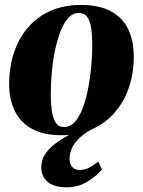

<svg xmlns="http://www.w3.org/2000/svg" viewBox="-20 -548 594 798"><path d="M316 -527.5Q392 -527.5 440.8 -501.2Q489.5 -475 512.8 -426.8Q536 -378.5 536 -312Q536 -245.5 516.5 -186.5Q497 -127.5 458.5 -82.2Q420 -37 364 -11.5Q308 14 236 14Q161 14 112.8 -12.5Q64.5 -39 41.2 -87.2Q18 -135.5 18 -199Q18 -268 37.5 -327.8Q57 -387.5 95.2 -432.5Q133.5 -477.5 189 -502.5Q244.5 -527.5 316 -527.5ZM307.5 -494Q282 -494 262.5 -471.8Q243 -449.5 229.5 -412.8Q216 -376 207.2 -331.8Q198.5 -287.5 194.8 -241.8Q191 -196 191 -157.5Q191 -120 195.2 -88.5Q199.5 -57 211.5 -38.5Q223.5 -20 247 -20Q272.5 -20 292 -42.2Q311.5 -64.5 325 -101.8Q338.5 -139 347 -183.8Q355.5 -228.5 359.5 -274.2Q363.5 -320 363.5 -359Q363.5 -400.5 359 -430.8Q354.5 -461 342.8 -477.5Q331 -494 307.5 -494ZM255.5 230.5Q206 230.5 178.8 208.2Q151.5 186 151.5 146.5Q151.5 118.5 166.5 94.8Q181.5 71 207 51Q232.5 31 263.8 14.5Q295 -2 326.5 -15L342 -31L380 -20.5Q335 2 311.2 24.5Q287.5 47 278.2 69.2Q269 91.5 269 113.5Q269 133.5 280.2 146Q291.5 158.5 311.5 158.5Q332 158.5 350 149Q368 139.5 389 124L403.5 156Q383.5 182 344.5 206.2Q305.5 230.5 255.5 230.5Z"/></svg>

Font: Merriweather 120pt Black
Style: Italic
Weight: 900
Italic angle: -7.8°
Version: Version 2.101